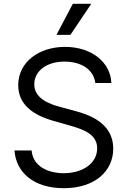

<svg xmlns="http://www.w3.org/2000/svg" viewBox="-20 -986 678 1019"><path d="M485.8 -545.5H571C567.1 -655.2 465.9 -737.2 325.3 -737.2C186.1 -737.2 76.7 -656.2 76.7 -534.1C76.7 -436.1 147.7 -377.8 261.4 -345.2L350.9 -319.6C427.6 -298.3 495.7 -271.3 495.7 -198.9C495.7 -119.3 419 -66.8 318.2 -66.8C231.5 -66.8 154.8 -105.1 147.7 -187.5H56.8C65.3 -68.2 161.9 12.8 318.2 12.8C485.8 12.8 581 -79.5 581 -197.4C581 -333.8 451.7 -377.8 376.4 -397.7L302.6 -417.6C248.6 -431.8 161.9 -460.2 161.9 -538.4C161.9 -608 225.9 -659.1 322.4 -659.1C410.5 -659.1 477.3 -617.2 485.8 -545.5ZM279.8 -801.1H353.7L464.5 -965.9H366.5Z"/></svg>

Font: Magic Ui Pro
Style: Regular
Weight: 400
Designer: Stefan Endress, Andreas Faust
Version: Version 1.000;FEAKit 1.0